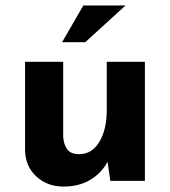

<svg xmlns="http://www.w3.org/2000/svg" viewBox="-20 -664 624 705"><path d="M213 21Q154 21 114 -15.5Q74 -52 72 -110V-437H212V-162Q214 -133 227 -115.5Q240 -98 271 -98Q318 -98 345 -143.5Q372 -189 372 -259V-437H512V0H385L375 -70Q353 -29 312 -4Q271 21 213 21ZM441 -644 293 -509H208L286 -644Z"/></svg>

Font: Reem Kufi Ink
Style: Bold
Weight: 700
Designer: Khaled Hosny
Version: Version 1.002